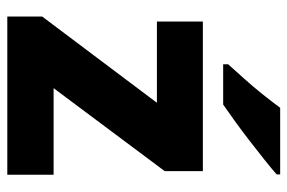

<svg xmlns="http://www.w3.org/2000/svg" viewBox="-154 -652 806 539"><g transform="rotate(90 249.5 -383.0)"><path d="M471 0H27V-98L269 -420H41V-549H461V-442L228 -130H471ZM470 -756Q454 -742 429 -722Q404 -702 375.5 -680Q347 -658 320 -638.5Q293 -619 274 -606H161V-620Q177 -638 200 -663.5Q223 -689 245 -716.5Q267 -744 283 -766H470Z"/></g></svg>

Font: Noto Sans Thai Looped ExtraBold
Style: Regular
Weight: 800
Designer: Sasikarn Vongin, Ben Mitchell
Foundry: The Fontpad Ltd
Version: Version 1.001; ttfautohint (v1.8.4.7-5d5b)